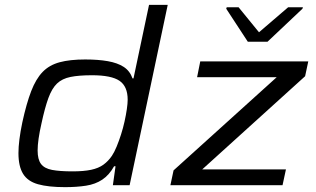

<svg xmlns="http://www.w3.org/2000/svg" viewBox="-20 -763 1302 791"><path d="M248 8Q179 8 136.5 -4Q94 -16 75 -47Q56 -78 56 -132Q56 -157 60 -189Q64 -221 72 -259Q89 -337 108.5 -387.5Q128 -438 155.5 -466.5Q183 -495 225.5 -506.5Q268 -518 331 -518Q384 -518 424 -511Q464 -504 489.5 -487.5Q515 -471 526 -440H530L594 -743H671L514 0H445L456 -78H450Q430 -42 401.5 -23Q373 -4 334.5 2Q296 8 248 8ZM279 -57Q325 -57 355.5 -63.5Q386 -70 406 -84.5Q426 -99 441 -121Q451 -136 460.5 -159Q470 -182 478.5 -208.5Q487 -235 493 -262Q499 -289 502.5 -313Q506 -337 506 -352Q506 -407 472.5 -430Q439 -453 359 -453Q305 -453 270.5 -446Q236 -439 215 -419Q194 -399 179.5 -359.5Q165 -320 151 -255Q143 -220 139 -192Q135 -164 135 -143Q135 -106 149 -87.5Q163 -69 194.5 -63Q226 -57 279 -57ZM682 0 695 -61 1120 -445H792L805 -510H1250L1237 -449L813 -65H1158L1144 0ZM1001 -591 912 -727 914 -733H963L1047 -630L1167 -733H1228L1226 -727L1082 -591Z"/></svg>

Font: Saira Expanded
Style: Italic
Weight: 400
Width: 7
Italic angle: -12°
Designer: Hector Gatti with collaboration of the Omnibus-Type team
Foundry: Omnibus-Type
Version: Version 1.101